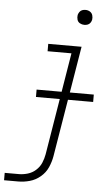

<svg xmlns="http://www.w3.org/2000/svg" viewBox="-90 -765 584 1010"><g transform="rotate(5 201.5 -260.0)"><path d="M-29 205H46Q76 205 106.5 196.5Q137 188 162.5 166.5Q188 145 201 115.5Q214 86 219 56L316 -530H140V-491H266L177 50Q173 73 163.5 95.5Q154 118 135 135Q116 152 92.5 159Q69 166 46 166H-29ZM320 -646Q329 -646 337.5 -649Q346 -652 351.5 -659.5Q357 -667 359 -676Q361 -688 357.5 -700Q354 -712 343.5 -718.5Q333 -725 320 -725Q311 -725 302.5 -722Q294 -719 288.5 -711Q283 -703 281 -695Q279 -682 282.5 -670Q286 -658 297 -652Q308 -646 320 -646ZM100 -246H402V-285H100Z"/></g></svg>

Font: Iosevka Sparkle XLtObl
Style: Regular
Weight: 200
Italic angle: -9°
Designer: Belleve Invis
Foundry: Belleve Invis
Version: Version 4.5.0; ttfautohint (v1.8.3)